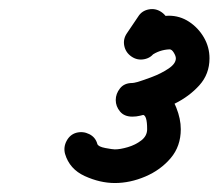

<svg xmlns="http://www.w3.org/2000/svg" viewBox="-20 -626 487 428"><path d="M288 -589Q296 -602 311.5 -605Q327 -608 340 -599Q353 -590 356 -575Q359 -560 350 -547Q344 -538 337.5 -528.5Q331 -519 325 -510Q325 -510 325 -510Q325 -510 325 -510Q317 -497 301.5 -494Q286 -491 273 -500Q260 -509 257 -524Q254 -539 263 -552Q269 -561 275.5 -570.5Q282 -580 288 -589Q288 -589 288 -589Q288 -589 288 -589ZM317 -502Q305 -492 289.5 -494Q274 -496 265 -508Q255 -520 257 -535.5Q259 -551 271 -560Q308 -590 356 -591Q381 -591 401.5 -577.5Q422 -564 434.5 -542.5Q447 -521 447 -496Q447 -461 424.5 -436Q402 -411 369.5 -395Q337 -379 308 -372Q300 -370 292 -368Q284 -366 275 -366Q257 -366 247.5 -377.5Q238 -389 238 -403Q238 -417 247.5 -429Q257 -441 275 -441Q278 -441 285.5 -443Q293 -445 298 -445Q325 -445 344 -428Q363 -411 373 -386Q383 -361 383 -338Q383 -300 360.5 -273.5Q338 -247 304 -232.5Q270 -218 236 -218Q203 -218 169 -233.5Q135 -249 125 -283Q125 -283 125 -283Q125 -283 125 -283Q121 -298 128.5 -312Q136 -326 150 -330Q165 -334 179 -327Q193 -320 197 -305Q199 -299 215 -296Q231 -293 236 -293Q248 -293 265 -298Q282 -303 295 -313Q308 -323 308 -338Q308 -370 298 -370Q293 -370 287.5 -368Q282 -366 276 -366Q257 -366 247.5 -377.5Q238 -389 238 -403Q238 -417 247.5 -429Q257 -441 275 -441Q279 -441 282.5 -442Q286 -443 289 -444Q299 -447 319 -454.5Q339 -462 355.5 -473Q372 -484 372 -496Q372 -501 367.5 -508.5Q363 -516 358 -516Q335 -515 317 -502Q317 -502 317 -502Q317 -502 317 -502Z"/></svg>

Font: FRB American Cursive Guidelines Extrabold
Style: Bold Italic
Weight: 800
Italic angle: -25°
Version: Version 2.0;Modular Font Editor K font №1